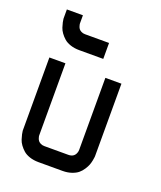

<svg xmlns="http://www.w3.org/2000/svg" viewBox="-116 -676 632 752"><g transform="rotate(20 200.0 -300.0)"><path d="M266.6 -100.1V-399.9H333.5V-100.1Q333.5 -98.1 333.3 -94.5Q333 -90.8 331.1 -80.3Q329.1 -69.8 325.7 -60.5Q322.3 -51.3 314.7 -39.6Q307.1 -27.8 297.1 -19.5Q287.1 -11.2 270.5 -5.6Q253.9 0 233.4 0H133.3Q112.8 0 96.2 -5.6Q79.6 -11.2 69.6 -20Q59.6 -28.8 52 -39.3Q44.4 -49.8 41 -60.5Q37.6 -71.3 35.6 -80.1Q33.7 -88.9 33.2 -94.7V-100.1V-399.9H100.1V-100.1Q100.1 -98.6 100.3 -96.4Q100.6 -94.2 102.3 -88.6Q104 -83 107.2 -78.6Q110.4 -74.2 117.2 -70.6Q124 -66.9 133.3 -66.9H233.4Q260.7 -66.9 266.1 -93.8Q266.6 -100.1 266.6 -100.1ZM33.2 -600.1H100.1V-566.9Q100.1 -565.4 100.3 -563.2Q100.6 -561 102.3 -555.2Q104 -549.3 107.2 -544.9Q110.4 -540.5 117.2 -536.9Q124 -533.2 133.3 -533.2H233.4V-466.8H133.3Q112.8 -466.8 96.2 -472.4Q79.6 -478 69.6 -486.8Q59.6 -495.6 52 -506.1Q44.4 -516.6 41 -527.3Q37.6 -538.1 35.6 -546.9Q33.7 -555.7 33.2 -561.5V-566.9Z"/></g></svg>

Font: Malkor
Style: Regular
Weight: 400
Version: Version 1.3